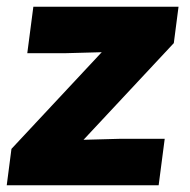

<svg xmlns="http://www.w3.org/2000/svg" viewBox="-46 -550 565 570"><path d="M425 0H-26L-12 -108L256 -395L145 -392H35L53 -530H484L470 -422L202 -135L313 -138H443Z"/></svg>

Font: Tanohe Sans
Style: Bold Italic
Weight: 700
Designer: Village Type and Design LLC & Cristiano Sobral
Foundry: Cooper Hewitt Smithsonian Design Museum
Version: Version 1.00;September 29, 2021;FontCreator 13.0.0.2655 64-b